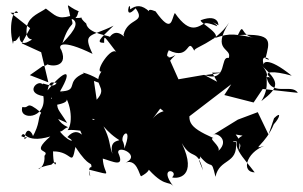

<svg xmlns="http://www.w3.org/2000/svg" viewBox="-20 -596 1098 695"><path d="M223 -151C191 -203 184 -198 188 -236C134 -228 200 -270 142 -209C231 -223 240 -228 197 -270C238 -236 246 -152 225 -125C286 -131 330 -91 315 -166C351 -161 353 -121 425 -81C413 -112 463 -143 430 -58C432 -88 401 -126 392 -104C449 -72 369 -110 387 -39C373 -75 382 -87 351 -146C340 -185 302 -151 262 -144C293 -65 270 -152 224 -100C263 -77 222 -81 188 -132C198 -103 211 -135 227 -135C149 -170 216 -231 135 -203L189 -166ZM575 -330C606 -376 571 -354 615 -397C584 -378 579 -392 591 -414C671 -374 655 -468 684 -411C675 -424 761 -439 809 -514C743 -409 822 -424 808 -386C774 -395 807 -296 721 -324C776 -332 801 -334 748 -333L766 -300L719 -325L626 -309L589 -392L534 -400L505 -408L493 -331L532 -350ZM135 -357C159 -355 176 -401 142 -370C151 -354 231 -346 202 -415C189 -431 200 -457 315 -401C278 -479 306 -461 391 -503C337 -452 328 -441 357 -441C357 -471 355 -467 403 -405C385 -435 320 -333 347 -337C312 -284 374 -283 330 -235L320 -303L383 -280L436 -335C416 -369 440 -373 392 -306C375 -317 370 -325 383 -357C367 -316 357 -346 352 -299C309 -330 266 -337 284 -331C212 -300 270 -267 197 -265C248 -352 213 -343 152 -269C161 -313 174 -292 185 -297C176 -271 128 -303 135 -290C118 -311 67 -260 137 -248C150 -163 45 -159 61 -209C90 -201 70 -237 129 -188C115 -165 127 -152 96 -97C112 -90 77 -162 68 -92C87 -105 77 -93 57 -103C71 -130 64 -73 162 -102C86 -36 164 -58 141 -32C146 33 75 18 166 0C198 -32 173 43 172 -48C243 -49 238 13 253 -64C306 17 311 -15 311 9C290 7 316 77 302 18C399 41 355 41 352 -22C388 -12 433 13 408 -43C403 -75 500 -31 427 -4C476 -30 484 41 491 42C543 14 514 -2 490 -16C574 92 590 54 608 79C549 3 631 19 603 46C621 52 697 46 638 -78C676 -12 693 -63 715 21C685 -50 709 -5 704 -30C750 26 743 -29 760 44C774 -24 842 0 834 -82C796 -86 871 -94 844 -52C860 -114 803 -113 858 -105C803 -78 864 -23 902 28C853 27 870 -42 936 -68C885 -52 941 -72 971 -146C994 -171 999 -195 972 -168L952 -109L913 -190L841 -163L750 -107C760 -120 814 -91 771 -50C779 -68 731 -97 753 -96C659 -138 652 -157 680 -226C642 -186 658 -186 641 -196C683 -189 678 -215 585 -252C601 -183 611 -228 578 -202C593 -187 560 -208 525 -156L560 -203L595 -176L659 -170L817 -291L792 -252L898 -225L931 -274L1058 -260C1036 -297 956 -239 944 -324C949 -310 950 -340 925 -361C991 -300 995 -283 926 -230C965 -293 928 -326 959 -315C929 -338 969 -341 1036 -322C947 -394 925 -372 938 -353C911 -419 981 -367 941 -384C956 -447 972 -476 841 -469C865 -519 848 -468 899 -459C814 -478 798 -473 744 -453C802 -464 698 -515 707 -523C777 -549 771 -497 770 -505C727 -529 767 -508 766 -501C703 -528 710 -496 726 -514C700 -504 671 -465 613 -549C600 -528 604 -469 543 -555C502 -572 527 -542 522 -553C493 -580 473 -578 451 -562C452 -605 425 -516 471 -566C510 -511 443 -534 427 -470C439 -447 406 -502 377 -462C383 -467 298 -472 292 -511C250 -547 310 -526 232 -532C269 -519 257 -492 206 -440C233 -524 250 -495 239 -526C267 -528 259 -558 267 -554C215 -576 223 -597 234 -538C188 -525 181 -540 146 -565C126 -550 88 -539 78 -503C65 -432 118 -465 84 -446C38 -420 50 -494 60 -483C27 -420 32 -466 27 -437C7 -514 35 -575 45 -549L18 -550L89 -494L59 -439L129 -407L155 -298L88 -324Z"/></svg>

Font: Hussar Lance
Style: Regular
Weight: 700
Foundry: Cannot Into Space Fonts, PlusOne Fonts
Version: Version 2.27